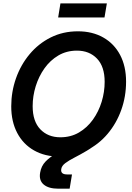

<svg xmlns="http://www.w3.org/2000/svg" viewBox="-20 -927 789 1151"><path d="M336.4 11.7Q249.5 11.7 184.3 -25.1Q119.1 -62 83.3 -129.9Q47.4 -197.8 47.4 -289.6Q47.4 -377 75.9 -457.8Q104.5 -538.6 157.5 -602.1Q210.4 -665.5 283.9 -702.4Q357.4 -739.3 447.3 -739.3Q533.7 -739.3 598.9 -702.4Q664.1 -665.5 700 -597.7Q735.8 -529.8 735.8 -437.5Q735.8 -348.6 707 -268.1Q678.2 -187.5 625 -124.5Q571.8 -61.5 498.3 -24.9Q424.8 11.7 336.4 11.7ZM341.8 -104Q404.3 -104 453.4 -132.8Q502.4 -161.6 536.9 -209.7Q571.3 -257.8 589.4 -316.9Q607.4 -376 607.4 -436.5Q607.4 -527.8 561.5 -575.7Q515.6 -623.5 441.4 -623.5Q379.4 -623.5 330.3 -594.7Q281.2 -565.9 246.8 -517.6Q212.4 -469.2 194.1 -410.2Q175.8 -351.1 175.8 -290.5Q175.8 -199.7 221.7 -151.9Q267.6 -104 341.8 -104ZM328.6 204.1Q271.5 204.1 241.9 179.2Q212.4 154.3 220.7 107.4Q227.1 68.4 252.9 41.5Q278.8 14.6 317.6 -6.8Q356.4 -28.3 401.9 -51Q447.3 -73.7 492.9 -103.5Q538.6 -133.3 578.9 -176.8Q619.1 -220.2 647.7 -283.7Q676.3 -347.2 686 -437.5H735.8Q731.4 -345.2 708.7 -277.3Q686 -209.5 652.1 -161.1Q618.2 -112.8 578.4 -79.3Q538.6 -45.9 499.3 -22.7Q460 0.5 426.5 17.6Q393.1 34.7 371.6 50.8Q350.1 66.9 347.2 86.4Q341.8 118.7 382.3 118.7H411.6L397.5 204.1ZM620.6 -906.7 606.4 -822.3H328.6L342.3 -906.7Z"/></svg>

Font: Inter Display SemiBold
Style: Italic
Weight: 600
Italic angle: -9.39999°
Designer: Rasmus Andersson
Foundry: rsms
Version: Version 4.000;git-a52131595